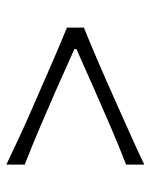

<svg xmlns="http://www.w3.org/2000/svg" viewBox="47 -612 484 618"><g transform="rotate(90 289.0 -303.0)"><path d="M509.8 -81.5V-140.6Q450.7 -163.6 389.4 -189.7Q328.1 -215.8 267.1 -242.7L138.2 -300.3V-307.1L267.1 -364.3Q328.1 -391.1 389.6 -417.7Q451.2 -444.3 509.8 -466.8V-525.4Q464.8 -503.9 421.1 -484.4Q377.4 -464.8 339.4 -447.8L237.3 -402.3Q200.7 -386.2 157.2 -367.7Q113.8 -349.1 68.8 -331.1V-276.4Q113.8 -258.3 157 -239.5Q200.2 -220.7 237.3 -204.6L338.9 -160.2Q377.4 -143.6 421.1 -123.3Q464.8 -103 509.8 -81.5Z"/></g></svg>

Font: Pinar VF
Style: Regular
Weight: 300
Designer: Amin Abedi
Version: Version 2.000